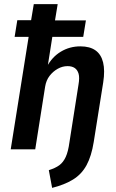

<svg xmlns="http://www.w3.org/2000/svg" viewBox="-20 -725 563 932"><path d="M233 187 217 101Q249 91 268 77Q287 63 299 37Q311 11 317 -34L361 -314Q367 -348 361.5 -367Q356 -386 342.5 -395Q329 -404 308 -404Q283 -404 260 -391Q237 -378 220.5 -356.5Q204 -335 199 -304L151 0H32L119 -546H51L64 -627H131L144 -705H260L247 -626H397L384 -546H234L211 -400H207Q232 -448 275 -474Q318 -500 370 -500Q416 -500 443.5 -480.5Q471 -461 480.5 -422Q490 -383 481 -325L435 -36Q424 33 400 77Q376 121 334.5 146.5Q293 172 233 187Z"/></svg>

Font: Nunito Sans 10pt Condensed
Style: Bold Italic
Weight: 700
Width: 3
Italic angle: -9°
Designer: Vernon Adams
Foundry: Vernon Adams
Version: Version 3.101;gftools[0.9.27]